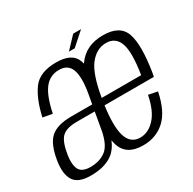

<svg xmlns="http://www.w3.org/2000/svg" viewBox="-153 -844 1011 1005"><g transform="rotate(-30 353.0 -341.0)"><path d="M120 4.5Q43.5 4.5 18.2 -36Q-7 -76.5 5 -151.5Q19.5 -243.5 59.2 -279.2Q99 -315 185 -315H311Q313.5 -331 316.5 -346L322 -376.5Q337.5 -467.5 320.5 -513Q303.5 -558.5 250.5 -558.5Q195 -558.5 161.5 -515.5Q128 -472.5 108 -375.5L51 -386Q73.5 -487 115.5 -543.5Q157.5 -600 257 -600Q352.5 -600 375 -539Q378 -530.5 380.5 -521.5Q382.5 -524.5 385 -528Q437.5 -600.5 539.5 -600.5Q642 -600.5 667 -528.8Q692 -457 667 -301Q664.5 -288 662.5 -278.5H364.5Q348.5 -162.5 365 -103Q383.5 -38.5 443 -38.5Q492.5 -38.5 532.2 -81.8Q572 -125 589 -212.5L643.5 -201.5Q621.5 -93 568 -44.2Q514.5 4.5 436.5 4.5Q333.5 4.5 310 -77Q306.5 -89 304.5 -102Q285.5 -56 254 -32.5Q205 4.5 120 4.5ZM371 -319.5H609.5Q630 -449.5 610.5 -502.5Q591 -557.5 533.5 -557.5Q475 -557.5 433 -502.5Q393.5 -451 371 -319.5ZM285 -168 304 -276.5H195Q133 -276.5 106 -250.5Q79 -224.5 67.5 -150.5Q59 -97 73.5 -66.2Q88 -35.5 141 -35.5Q196.5 -35.5 234 -64Q269.5 -91 285 -168ZM343.5 -615 410 -685.5H457.5L378.5 -615Z"/></g></svg>

Font: Anybody Light
Style: Italic
Weight: 300
Italic angle: -10°
Designer: Tyler Finck
Foundry: Etcetera Type Company
Version: Version 1.010; ttfautohint (v1.8.3) -l 8 -r 50 -G 200 -x 14 